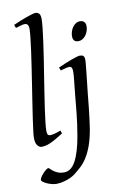

<svg xmlns="http://www.w3.org/2000/svg" viewBox="-105 -799 690 1101"><g transform="rotate(-10 240.0 -249.0)"><path d="M212.9 -35.2Q189 -20 170.7 -9.5Q152.3 1 137.5 7.6Q122.6 14.2 109.9 17.1Q97.2 20 85 20Q71.3 20 60.5 5.4Q49.8 -9.3 49.8 -38.1Q49.8 -50.3 53.5 -79.6Q57.1 -108.9 63 -149.4Q68.8 -189.9 76.4 -238.5Q84 -287.1 91.8 -337.9Q99.6 -388.7 107.2 -438.5Q114.7 -488.3 120.6 -531.2Q126.5 -574.2 130.1 -607.2Q133.8 -640.1 133.8 -657.2Q133.8 -668.5 131.6 -675Q129.4 -681.6 126 -684.8Q122.6 -688 117.9 -689Q113.3 -689.9 108.9 -689.9Q105 -689.9 96.4 -688Q87.9 -686 79.3 -683.3Q70.8 -680.7 64.5 -678.7Q58.1 -676.8 58.1 -676.8L50.8 -695.8Q71.3 -705.1 92 -713.4Q112.8 -721.7 130.6 -728Q148.4 -734.4 162.1 -738.3Q175.8 -742.2 182.1 -742.2Q195.8 -742.2 203.9 -733.4Q211.9 -724.6 211.9 -702.1Q211.9 -683.1 208.3 -649.4Q204.6 -615.7 198.7 -572.5Q192.9 -529.3 185.1 -479.7Q177.2 -430.2 169.4 -379.4Q161.6 -328.6 153.8 -279.5Q146 -230.5 140.1 -188.5Q134.3 -146.5 130.6 -114.5Q127 -82.5 127 -65.9Q127 -49.3 131.6 -43.2Q136.2 -37.1 144 -37.1Q155.3 -37.1 170.2 -41Q185.1 -44.9 207 -53.2L212.9 -35.2ZM458.5 -616.2Q458.5 -602.5 454.1 -589.1Q449.7 -575.7 441.7 -564.7Q433.6 -553.7 422.4 -546.9Q411.1 -540 397.5 -540Q366.2 -540 366.2 -574.2Q366.2 -587.4 370.4 -600.8Q374.5 -614.3 382.3 -625.5Q390.1 -636.7 401.1 -643.8Q412.1 -650.9 426.3 -650.9Q441.4 -650.9 450 -641.8Q458.5 -632.8 458.5 -616.2ZM418 -424.8Q418 -419.4 416.7 -406Q415.5 -392.6 413.6 -374.5Q411.6 -356.4 409.4 -335.7Q407.2 -314.9 405 -295.2Q402.8 -275.4 400.9 -258.3Q398.9 -241.2 397.9 -231Q396 -213.9 394 -192.1Q392.1 -170.4 389.2 -145Q386.2 -119.6 382.8 -91.1Q379.4 -62.5 374.5 -32.2Q364.7 24.9 350.3 63.7Q335.9 102.5 318.8 129.2Q301.8 155.8 282.5 173.6Q263.2 191.4 243.2 207Q230 217.3 214.4 224.4Q198.7 231.4 183.6 235.8Q168.5 240.2 155.3 242.2Q142.1 244.1 133.3 244.1Q119.6 244.1 104.5 240.2Q89.4 236.3 76.7 230.5Q64 224.6 55.7 218.3Q47.4 211.9 47.4 207Q47.4 200.7 53.7 190.4Q60.1 180.2 68.8 170.7Q77.6 161.1 86.7 154.1Q95.7 147 100.6 147Q104.5 147 110.4 153.3Q116.2 159.7 126 167Q135.7 174.3 150.4 180.7Q165 187 186.5 187Q228 187 254.9 136.7Q281.7 86.4 297.4 -5.4Q303.7 -41.5 308.1 -74.2Q312.5 -106.9 315.4 -134.8Q318.4 -162.6 320.3 -184.3Q322.3 -206.1 323.7 -220.2Q324.2 -228 325.7 -241Q327.1 -253.9 328.6 -268.8Q330.1 -283.7 331.8 -299.6Q333.5 -315.4 335 -329.6Q336.4 -343.8 337.2 -354.7Q337.9 -365.7 337.9 -371.1Q337.9 -382.3 336.4 -388.9Q335 -395.5 332.3 -398.7Q329.6 -401.9 325.9 -402.8Q322.3 -403.8 317.9 -403.8Q313.5 -403.8 305.4 -401.9Q297.4 -399.9 289.3 -397.7Q281.2 -395.5 275.1 -393.8Q269 -392.1 269 -392.1L261.7 -410.2Q282.2 -419.4 302.7 -428Q323.2 -436.5 340.8 -442.9Q358.4 -449.2 371.6 -453.1Q384.8 -457 390.6 -457Q404.3 -457 411.1 -451.2Q418 -445.3 418 -424.8Z"/></g></svg>

Font: Gentium
Style: Italic
Weight: 400
Italic angle: -7°
Designer: J. Victor Gaultney
Version: Version 1.02; 2005; OFL release